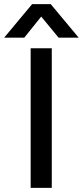

<svg xmlns="http://www.w3.org/2000/svg" viewBox="-67 -907 400 927"><path d="M183 0H81V-674H183ZM50 -725H-47L88 -887H178L313 -725H216L132 -827Z"/></svg>

Font: Hind Vadodara Medium
Style: Regular
Weight: 500
Designer: Hitesh Malaviya
Foundry: Indian Type Foundry
Version: Version 1.001;PS 1.0;hotconv 1.0.86;makeotf.lib2.5.63406; tt